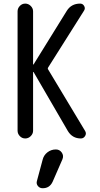

<svg xmlns="http://www.w3.org/2000/svg" viewBox="-20 -750 540 1040"><path d="M75.2 -42V-688.5Q75.2 -705.1 87.4 -717.8Q99.6 -730.5 116.7 -730.5Q133.8 -730.5 146.5 -717.8Q159.2 -705.1 159.2 -688.5V-401.4Q159.2 -400.4 160.2 -400.4Q162.1 -400.4 162.1 -401.4L341.8 -691.4Q366.2 -730.5 414.1 -730.5Q428.7 -730.5 436 -717.3Q443.4 -704.1 434.6 -691.4L242.2 -386.7Q236.3 -378.9 241.2 -373L441.4 -40Q449.2 -26.4 440.9 -13.2Q432.6 0 418 0Q372.1 0 347.7 -40L162.1 -359.4Q162.1 -360.4 160.2 -360.4Q159.2 -360.4 159.2 -359.4V-42Q159.2 -25.4 146.5 -12.7Q133.8 0 116.7 0Q99.6 0 87.4 -12.7Q75.2 -25.4 75.2 -42ZM282.2 59.6H283.2Q302.7 59.6 314.5 76.2Q326.2 92.8 318.4 112.3L265.6 233.4Q249 270.5 210 269.5Q195.3 269.5 185.5 257.8Q175.8 246.1 179.7 231.4L210.9 115.2Q216.8 90.8 236.8 75.2Q256.8 59.6 282.2 59.6Z"/></svg>

Font: Rounded Mgen+ 1mn regular
Style: Regular
Weight: 400
Designer: [Source Han Sans]
Ryoko NISHIZUKA  (kana & ideographs); Paul D. Hunt (Latin, Greek & Cyrillic); Wenlong ZHANG  (bopomofo
Version: Version 1.059.20150602